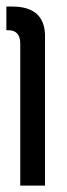

<svg xmlns="http://www.w3.org/2000/svg" viewBox="-20 -582 210 602"><path d="M0 -561.5H18.1Q117.7 -561.5 121.1 -474.1V0H43.5V-444.8Q43.5 -487.3 5.9 -487.3H0Z"/></svg>

Font: Kadhim
Style: Regular
Weight: 400
Designer: Developer/ Husham Jawad
Version: Version 1.00;December 29, 2020;FontCreator 13.0.0.2683 32-bi